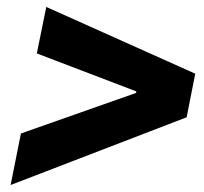

<svg xmlns="http://www.w3.org/2000/svg" viewBox="-20 -587 591 555"><path d="M40.5 -201.2 373.5 -318.4 374 -322.8 86.4 -432.6 113.8 -566.9 544.4 -374 519.5 -248 10.7 -52.2Z"/></svg>

Font: Reddit Sans Vanilla ExtraBold
Style: Italic
Weight: 800
Italic angle: -11.25°
Designer: Stephen Hutchings
Version: Version 1.013